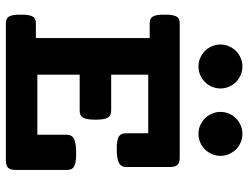

<svg xmlns="http://www.w3.org/2000/svg" viewBox="-114 -714 829 640"><g transform="rotate(90 300.0 -394.5)"><path d="M107.4 -479.5H60.1Q51.8 -479.5 45.9 -481.4Q40 -483.4 36.4 -488.8Q32.7 -494.1 31 -503.9Q29.3 -513.7 29.3 -529.3Q29.3 -544.9 31 -554.7Q32.7 -564.5 36.4 -570.1Q40 -575.7 45.9 -577.6Q51.8 -579.6 60.1 -579.6H505.4Q522.5 -579.6 529.8 -572.3Q537.1 -564.9 537.1 -547.9V-400.4Q537.1 -383.8 522.9 -376.7Q508.8 -369.6 477.5 -369.6Q461.9 -369.6 451.7 -371.3Q441.4 -373 435.5 -376.7Q429.7 -380.4 427.2 -386.2Q424.8 -392.1 424.8 -400.4V-474.6H229.5V-351.1H348.6Q356.9 -351.1 362.8 -348.6Q368.7 -346.2 372.3 -340.3Q376 -334.5 377.7 -324.2Q379.4 -314 379.4 -298.3Q379.4 -282.7 377.7 -272.7Q376 -262.7 372.3 -256.8Q368.7 -251 362.8 -248.5Q356.9 -246.1 348.6 -246.1H229.5V-105H429.7V-203.6Q429.7 -220.2 443.8 -227.3Q458 -234.4 491.2 -234.4Q507.8 -234.4 518.6 -232.7Q529.3 -231 535.6 -227.3Q542 -223.6 544.4 -217.8Q546.9 -211.9 546.9 -203.6V-31.7Q546.9 -14.6 539.6 -7.3Q532.2 0 515.1 0H60.1Q51.8 0 45.9 -2Q40 -3.9 36.4 -9.3Q32.7 -14.6 31 -24.4Q29.3 -34.2 29.3 -49.8Q29.3 -65.4 31 -75.2Q32.7 -85 36.4 -90.6Q40 -96.2 45.9 -98.1Q51.8 -100.1 60.1 -100.1H107.4ZM128.9 -715.3Q128.9 -730.5 134.8 -743.9Q140.6 -757.3 150.4 -767.1Q160.2 -776.9 173.6 -782.7Q187 -788.6 202.1 -788.6Q217.3 -788.6 230.7 -782.7Q244.1 -776.9 253.9 -767.1Q263.7 -757.3 269.5 -743.9Q275.4 -730.5 275.4 -715.3Q275.4 -700.2 269.5 -686.8Q263.7 -673.3 253.9 -663.6Q244.1 -653.8 230.7 -647.9Q217.3 -642.1 202.1 -642.1Q187 -642.1 173.6 -647.9Q160.2 -653.8 150.4 -663.6Q140.6 -673.3 134.8 -686.8Q128.9 -700.2 128.9 -715.3ZM353.5 -715.3Q353.5 -730.5 359.4 -743.9Q365.2 -757.3 375 -767.1Q384.8 -776.9 398.2 -782.7Q411.6 -788.6 426.8 -788.6Q441.9 -788.6 455.3 -782.7Q468.8 -776.9 478.5 -767.1Q488.3 -757.3 494.1 -743.9Q500 -730.5 500 -715.3Q500 -700.2 494.1 -686.8Q488.3 -673.3 478.5 -663.6Q468.8 -653.8 455.3 -647.9Q441.9 -642.1 426.8 -642.1Q411.6 -642.1 398.2 -647.9Q384.8 -653.8 375 -663.6Q365.2 -673.3 359.4 -686.8Q353.5 -700.2 353.5 -715.3Z"/></g></svg>

Font: Courier Prime
Style: Bold
Weight: 700
Monospace: yes
Designer: Alan Dague-Greene
Foundry: Quote-Unquote Apps
Version: Version 1.202